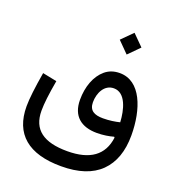

<svg xmlns="http://www.w3.org/2000/svg" viewBox="-160 -802 1071 1170"><g transform="rotate(20 375.5 -217.5)"><path d="M511.2 -535.2 581.5 -606 511.2 -676.3 440.9 -606ZM511.7 -415C474.6 -415 443.4 -404.3 417.5 -382.8C365.7 -339.4 338.4 -264.2 338.4 -179.7C338.4 -73.7 401.9 -23.9 503.9 -23.9C543.5 -23.9 582 -30.3 611.3 -38.6L615.2 -33.7C600.1 83.5 519 142.1 371.6 142.1C218.8 142.1 140.6 86.4 140.6 -36.6C140.6 -83 147.9 -145 164.1 -236.3L71.8 -254.9C54.7 -154.3 45.9 -79.6 45.9 -30.8C45.9 148.4 155.3 241.2 367.7 241.2C480.5 241.2 564.9 213.4 622.1 157.2C678.7 101.1 707 21.5 707 -81.5C707 -251.5 648.4 -415 511.7 -415ZM615.7 -133.8C585.9 -126.5 549.8 -120.6 508.3 -120.6C452.1 -120.6 417.5 -138.2 417.5 -192.4C417.5 -251 447.3 -315.4 509.3 -315.4C586.9 -315.4 611.8 -211.4 615.7 -133.8Z"/></g></svg>

Font: Estedad Medium
Style: Regular
Weight: 500
Designer: Amin Abedi
Version: Version 7.3